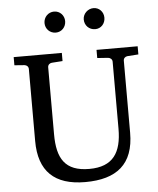

<svg xmlns="http://www.w3.org/2000/svg" viewBox="-60 -942 831 1009"><g transform="rotate(-5 355.5 -437.5)"><path d="M376 -51C248 -51 207 -121 207 -248V-602C207 -614 216 -623 228 -624L285 -628V-671H31V-628L84 -624C96 -623 105 -614 105 -602V-222C105 -62 187 16 349 16C515 16 606 -56 606 -222V-602C606 -614 615 -623 627 -624L685 -628V-671H468V-628L525 -624C537 -623 547 -614 547 -602V-248C547 -123 502 -51 376 -51ZM263 -891C232 -891 208 -866 208 -835C208 -804 232 -780 263 -780C294 -780 317 -805 317 -836C317 -866 294 -891 263 -891ZM471 -891C441 -891 415 -866 415 -836C415 -804 439 -780 471 -780C502 -780 524 -805 524 -836C524 -867 501 -891 471 -891Z"/></g></svg>

Font: Veleka
Style: Regular
Weight: 400
Designer: Stefan Peev, Context Ltd, 2016; SIL International, 1997-2014.
Foundry: Stefan Peev, Context Ltd, 2016
Version: Version 1.000